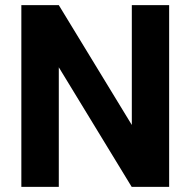

<svg xmlns="http://www.w3.org/2000/svg" viewBox="-20 -731 746 751"><path d="M641.6 0H495.1L210 -467.8V0H63.5V-710.9H210L495.6 -242.2V-710.9H641.6Z"/></svg>

Font: SteelSelectRoboto
Style: Roboto-Bold
Weight: 700
Designer: Google
Version: Version 2.137; 2017